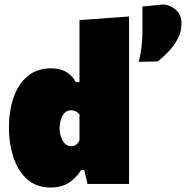

<svg xmlns="http://www.w3.org/2000/svg" viewBox="-20 -824 833 860"><path d="M208 16Q142.5 16 101 -21.8Q59.5 -59.5 39.8 -120.5Q20 -181.5 20 -251Q20 -325.5 40.5 -386Q61 -446.5 103 -482.2Q145 -518 209 -518Q246.5 -518 274 -503.5Q301.5 -489 320 -456H336V-734L558 -750V0H372L357 -63H344Q319.5 -24 286.2 -4Q253 16 208 16ZM299 -169Q313.5 -169 323 -177.5Q332.5 -186 336 -197V-312Q330 -319.5 320.2 -324.8Q310.5 -330 299 -330Q273.5 -330 260.2 -305.8Q247 -281.5 247 -249Q247 -219 260.8 -194Q274.5 -169 299 -169ZM601 -547Q610 -580 614 -614.5Q618 -649 618 -684V-795L713 -804Q745.5 -801 769.2 -778.5Q793 -756 793 -720Q793 -682.5 776.2 -650.5Q759.5 -618.5 735 -593Q710.5 -567.5 687 -549Z"/></svg>

Font: Commissioner Black
Style: Regular
Weight: 900
Designer: Kostas Bartsokas
Foundry: Kostas Bartsokas
Version: Version 1.000; ttfautohint (v1.8.3)